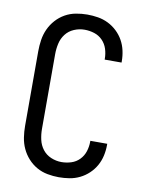

<svg xmlns="http://www.w3.org/2000/svg" viewBox="-85 -804 669 873"><g transform="rotate(10 250.0 -367.5)"><path d="M247 8Q221 8 194.5 3Q168 -2 145 -15Q122 -28 104 -48Q86 -68 75 -92Q64 -116 60 -142.5Q56 -169 56 -195V-540Q56 -566 60 -592.5Q64 -619 75 -643Q86 -667 104 -687Q122 -707 145 -720Q168 -733 194.5 -738Q221 -743 247 -743Q272 -743 296.5 -739Q321 -735 343.5 -724Q366 -713 384.5 -695.5Q403 -678 415 -656.5Q427 -635 432.5 -610.5Q438 -586 438 -561V-555H360V-559Q360 -582 353 -604Q346 -626 330 -642.5Q314 -659 292 -666Q270 -673 247 -673Q222 -673 198.5 -663Q175 -653 160 -633.5Q145 -614 139.5 -589.5Q134 -565 134 -540V-195Q134 -170 139.5 -145.5Q145 -121 160 -101.5Q175 -82 198.5 -72Q222 -62 247 -62Q270 -62 292 -69Q314 -76 330 -92.5Q346 -109 353 -131Q360 -153 360 -176V-180H438V-174Q438 -149 432.5 -124.5Q427 -100 415 -78.5Q403 -57 384.5 -39.5Q366 -22 343.5 -11Q321 0 296.5 4Q272 8 247 8Z"/></g></svg>

Font: Iosevka Term Curly
Style: Regular
Weight: 400
Designer: Belleve Invis
Foundry: Belleve Invis
Version: Version 32.3.0